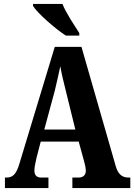

<svg xmlns="http://www.w3.org/2000/svg" viewBox="-20 -951 679 971"><path d="M313 -771H381V-784C357 -822 313 -886 296 -931H147V-921C168 -886 257 -807 313 -771ZM5 0H225V-53H189C163 -53 154 -67 154 -90C154 -109 162 -138 165 -154L186 -235H378L404 -140C408 -127 414 -103 414 -87C414 -63 397 -53 377 -53H346V0H639V-53H631C599 -53 577 -68 565 -112L392 -714H257L79 -126C62 -65 41 -53 12 -53H5ZM204 -296 257 -492C267 -532 276 -575 285 -616C292 -574 303 -532 314 -487L361 -296Z"/></svg>

Font: Noto Serif Bengali ExtraCondensed ExtraBold
Style: Regular
Weight: 800
Width: 2
Designer: Juan Bruce, Universal Thirst, Indian Type Foundry and the Monotype Design Team.
Foundry: Monotype Imaging Inc.
Version: Version 2.003